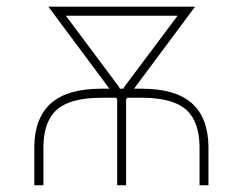

<svg xmlns="http://www.w3.org/2000/svg" viewBox="-20 -548 718 568"><path d="M376.5 -285.6H398.4Q498.5 -285.6 546.9 -243.2Q595.2 -200.7 596.7 -115.7V0H570.3V-116.2Q568.8 -189.9 530.3 -223.9Q491.7 -257.8 404.3 -258.8H356.4L353 -253.9V0H326.7V-254.4L323.7 -258.8H280.8Q189.5 -258.8 149.7 -224.9Q109.9 -190.9 108.4 -116.2V0H81.5V-115.7Q83 -200.2 131.1 -242.7Q179.2 -285.2 278.3 -285.6H303.7L123 -528.3H557.1ZM505.4 -501.5H174.8L332 -291L334.5 -285.6H345.2L348.1 -291.5Z"/></svg>

Font: Roboto Thin
Style: Regular
Weight: 250
Designer: Google
Version: Version 2.134; 2016